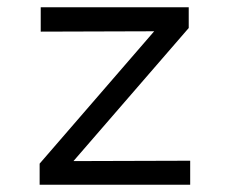

<svg xmlns="http://www.w3.org/2000/svg" viewBox="-20 -508 640 528"><path d="M89 0V-58L404 -422L92 -421V-488H499V-431L182 -65L503 -66V0Z"/></svg>

Font: Red Hat Mono
Style: Regular
Weight: 300
Monospace: yes
Designer: Pentagram, MCKL
Foundry: Pentagram, MCKL
Version: Version 1.023